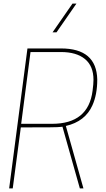

<svg xmlns="http://www.w3.org/2000/svg" viewBox="-20 -1050 593 1070"><path d="M445 0H425L328 -344L321 -343Q309 -341 257.5 -340.5Q206 -340 96 -340L51 0H31L133 -780H320Q518 -780 522 -607Q522 -523 495 -463Q455 -373 347 -348ZM270 -360Q473 -360 496 -545Q501 -582 501 -605Q501 -682 453.5 -721Q406 -760 320 -760H150L98 -360ZM406 -870ZM295 -870H273L384 -1030H406Z"/></svg>

Font: Tanohe Sans Thin
Style: Italic
Weight: 100
Designer: Village Type and Design LLC & Cristiano Sobral
Foundry: Cooper Hewitt Smithsonian Design Museum
Version: Version 1.00;September 29, 2021;FontCreator 13.0.0.2655 64-b